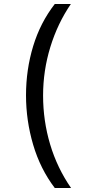

<svg xmlns="http://www.w3.org/2000/svg" viewBox="-20 -812 459 967"><path d="M256 135Q183 39 147 -83Q111 -205 111 -332Q111 -461 147 -579.5Q183 -698 256 -792H337Q270 -694 233.5 -575Q197 -456 197 -331Q197 -204 232.5 -85Q268 34 338 135Z"/></svg>

Font: lbangla15
Style: Book
Weight: 400
Designer: Jelle Bosma - Monotype Design Team
Foundry: Monotype Imaging Inc.
Version: Version 2.003